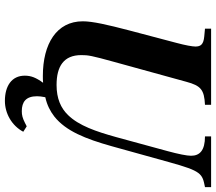

<svg xmlns="http://www.w3.org/2000/svg" viewBox="-69 -640 882 784"><g transform="rotate(90 372.0 -248.0)"><path d="M496 84C491 86 490 87 482 91C462 101 450 104 434 104C396 104 373 87 373 42C373 33 374 23 377 8C409 1 434 -12 456 -29C515 -76 547 -156 577 -263L642 -497C679 -631 689 -633 744 -644V-669H537V-644C594 -644 616 -623 616 -587C616 -570 609 -535 597 -491L540 -282C517 -199 493 -129 450 -85C421 -55 382 -38 327 -38C251 -38 205 -67 205 -139C205 -167 207 -180 233 -274L314 -568C330 -627 346 -641 408 -644V-669H97V-644L129 -641C161 -638 170 -627 170 -605C170 -593 165 -564 155 -527L104 -334C81 -246 67 -185 67 -145C67 -38 159 18 290 18C300 18 309 18 318 17C297 46 289 66 289 92C289 145 331 173 392 173C443 173 493 145 518 98Z"/></g></svg>

Font: XITS
Style: Bold Italic
Weight: 700
Italic angle: -16.33°
Designer: MicroPress Inc., with final additions and corrections provided by Coen Hoffman, Elsevier (retired)
Version: Version 1.105